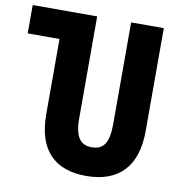

<svg xmlns="http://www.w3.org/2000/svg" viewBox="-88 -789 825 874"><g transform="rotate(10 324.5 -352.0)"><path d="M367 10C516 10 599 -73 599 -239V-714H448V-244C448 -154 422 -123 369 -123C318 -123 291 -156 291 -243V-714H-7V-583H140V-235C140 -70 221 10 367 10Z"/></g></svg>

Font: Noto Sans Georgian ExtraCondensed ExtraBold
Style: Regular
Weight: 800
Width: 2
Designer: Monotype Design Team, Akaki Razmadze
Foundry: Google LLC
Version: Version 2.005